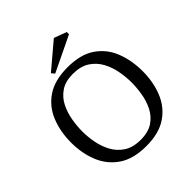

<svg xmlns="http://www.w3.org/2000/svg" viewBox="-218 -942 1093 1093"><g transform="rotate(-45 329.0 -395.0)"><path d="M330 9Q227 9 163.5 -34Q100 -77 70.5 -149Q41 -221 41 -308Q41 -395 70 -467.5Q99 -540 162.5 -583Q226 -626 330 -626Q434 -626 497 -583Q560 -540 588.5 -467.5Q617 -395 617 -308Q617 -221 588 -149Q559 -77 496 -34Q433 9 330 9ZM333 -39Q395 -39 433 -65Q471 -91 491.5 -132Q512 -173 519.5 -219.5Q527 -266 527 -308Q527 -350 518.5 -397Q510 -444 488 -485Q466 -526 426.5 -552Q387 -578 324 -578Q264 -578 226 -552Q188 -526 167.5 -485Q147 -444 139 -397Q131 -350 131 -308Q131 -266 139.5 -219.5Q148 -173 170 -132Q192 -91 231.5 -65Q271 -39 333 -39ZM255 -650 239 -669 393 -799 469 -771V-753Z"/></g></svg>

Font: Manuale
Style: Regular
Weight: 400
Designer: Eduardo Tunni / Pablo Cosgaya
Foundry: Eduardo Tunni / Pablo Cosgaya
Version: Version 1.002